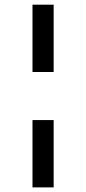

<svg xmlns="http://www.w3.org/2000/svg" viewBox="-20 -687 373 832"><path d="M120.8 125V-166.7H212.5V125ZM120.8 -375V-666.7H212.5V-375Z"/></svg>

Font: Afacad SemiBold
Style: Italic
Weight: 600
Italic angle: -14°
Designer: Kristian Moeller
Foundry: Dicotype
Version: Version 1.000